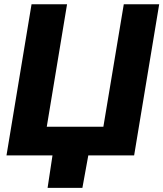

<svg xmlns="http://www.w3.org/2000/svg" viewBox="-20 -748 786 924"><path d="M625.5 0H11.2L131.8 -727.5H302.7L205.1 -138.2H477.5L575.7 -727.5H746.1ZM209 156.2 237.3 -31.2H410.6L376.5 156.2Z"/></svg>

Font: Inter ExtraBold
Style: Italic
Weight: 800
Italic angle: -9.3988°
Designer: Rasmus Andersson
Foundry: rsms
Version: Version 4.001;git-66647c0bb